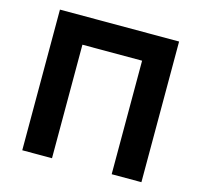

<svg xmlns="http://www.w3.org/2000/svg" viewBox="-102 -811 968 923"><g transform="rotate(15 382.0 -350.0)"><path d="M85.5 0V-700H678.5V0H530.5V-565H233.5V0Z"/></g></svg>

Font: Geologica Roman SemiBold
Style: Regular
Weight: 600
Designer: Sindre Bremnes, Frode Helland
Foundry: Monokrom Skriftforlag AS
Version: Version 1.010;gftools[0.9.28]